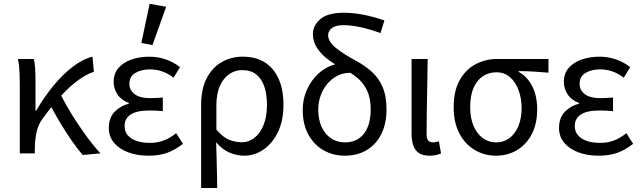

<svg xmlns="http://www.w3.org/2000/svg" viewBox="-20 -790 3301 989"><path d="M82 0V-352.6Q82 -382 80.6 -417.8Q79.3 -453.6 72.5 -486.1H154.1Q159.4 -466.8 161.1 -435.9Q162.8 -404.9 162.8 -372.7V-220.6H166.8Q205.3 -287.2 252.8 -345.5Q300.2 -403.8 352.4 -444.5Q404.6 -485.1 456.3 -498.1L463.6 -420.3Q423.4 -406.9 381.4 -376Q339.3 -345 294.1 -295.9Q248.9 -246.8 199.4 -178.8Q177.4 -149.6 168.7 -111.3Q160 -72.9 159.3 -25.3V0ZM405.8 8.2Q378.7 -23 349 -65.9Q319.3 -108.8 290.6 -156.6Q262 -204.3 238.4 -250L292.4 -302.6Q316.7 -253.9 350.4 -199.5Q384.1 -145.1 422.1 -92.9Q460 -40.8 497.4 0Z M745.5 12Q685.4 12 639.2 -5.7Q593 -23.4 566.8 -55.2Q540.6 -87 540.6 -130.5Q540.6 -184.5 571.3 -215.1Q602 -245.7 643.4 -255.7V-259.7Q604.6 -274.1 585 -303.8Q565.4 -333.5 565.4 -368Q565.4 -411.7 590.8 -440.5Q616.2 -469.4 658 -483.7Q699.7 -498 749 -498Q793.7 -498 834.1 -483.9Q874.5 -469.8 907.3 -444.2L874.1 -389.9Q845.6 -411.5 815.9 -422Q786.3 -432.6 751.9 -432.6Q707.3 -432.6 676.9 -414.2Q646.5 -395.8 646.5 -358.6Q646.5 -325.8 673.2 -305.1Q700 -284.4 757.4 -284.4Q772 -284.4 786.2 -285.5Q800.3 -286.6 818.7 -287.6V-217.6Q798.9 -219.6 782.1 -220.2Q765.3 -220.8 748.3 -220.8Q685.1 -220.8 653.4 -200.4Q621.7 -180 621.7 -140.7Q621.7 -100.3 656.7 -77.2Q691.6 -54 753.8 -54Q789 -54 820.9 -65.4Q852.9 -76.7 887.6 -103.8L922.4 -49.2Q878.3 -15.2 837.7 -1.6Q797 12 745.5 12ZM765.2 -557.8 708.1 -568.9 750.8 -770.4 835.9 -755Z M1016 178.5V-248.2Q1016 -332.9 1045.2 -388.1Q1074.3 -443.3 1122.9 -470.7Q1171.4 -498.1 1230.4 -498.1Q1331.9 -498.1 1386 -431.8Q1440.1 -365.5 1440.1 -250.4Q1440.1 -167.6 1411.3 -109Q1382.6 -50.4 1336.7 -19.2Q1290.8 12 1239.7 12Q1200.9 12 1163.9 -3.1Q1126.8 -18.2 1093.3 -57Q1094.7 -13.4 1095.7 24.1Q1096.8 61.5 1097.5 98.6Q1098.3 135.7 1099 178.5ZM1225.5 -57.2Q1261.3 -57.2 1290.9 -80.3Q1320.6 -103.3 1337.8 -146.5Q1355.1 -189.7 1355.1 -249.7Q1355.1 -303.3 1341.7 -343.7Q1328.3 -384 1300.2 -406.5Q1272.1 -428.9 1226.9 -428.9Q1191.6 -428.9 1161.4 -408.6Q1131.3 -388.4 1112.9 -348.1Q1094.6 -307.9 1094.6 -246.9V-122.6Q1129 -81.9 1161.4 -69.5Q1193.8 -57.2 1225.5 -57.2Z M1755.4 12Q1696.6 12 1647.5 -15.5Q1598.4 -43 1568.9 -96Q1539.4 -149 1539.4 -224Q1539.4 -272.2 1555.8 -315Q1572.2 -357.8 1601.1 -391.3Q1630.1 -424.8 1667.3 -443.9Q1704.5 -463 1745.7 -463L1785.4 -415.2Q1747.4 -415.2 1716.8 -399.1Q1686.1 -382.9 1664.4 -356.1Q1642.6 -329.3 1630.9 -295.6Q1619.3 -261.8 1619.3 -226Q1619.3 -173 1637.2 -135.1Q1655.2 -97.1 1686.3 -76.8Q1717.5 -56.5 1756.9 -56.5Q1799.9 -56.5 1829.7 -77.5Q1859.4 -98.5 1874.5 -136.3Q1889.6 -174.1 1889.6 -224.7Q1889.6 -284.5 1870.6 -324Q1851.6 -363.6 1820.4 -389.3Q1789.1 -415 1751.7 -433.5Q1708.6 -455 1672.2 -481.8Q1635.8 -508.7 1613.8 -541.7Q1591.8 -574.7 1591.8 -614.9Q1591.8 -658.3 1630 -691.4Q1668.3 -724.4 1751.4 -724.4Q1797 -724.4 1848.6 -714.8Q1900.2 -705.2 1960.2 -684.8L1939.9 -619.5Q1878 -641.8 1831.9 -651.1Q1785.7 -660.4 1750.2 -660.4Q1708.2 -660.4 1689.2 -645.1Q1670.1 -629.9 1670.1 -609.5Q1670.1 -575.3 1710.5 -542.9Q1750.9 -510.5 1814.6 -476.4Q1857.8 -453.2 1893.3 -422.1Q1928.9 -390.9 1949.9 -343.8Q1970.9 -296.7 1970.9 -225.3Q1970.9 -154.6 1945 -101.3Q1919.2 -48 1870.7 -18Q1822.2 12 1755.4 12Z M2193 12Q2159.1 12 2138.8 -1.1Q2118.5 -14.1 2109.3 -39.6Q2100 -65 2100 -101.4V-486.1H2183Q2182.3 -420.4 2180.9 -352.4Q2179.4 -284.5 2178.4 -219.2Q2177.3 -153.8 2177.3 -95.4Q2177.3 -74.8 2186.4 -65.7Q2195.5 -56.5 2211.2 -56.5Q2217.8 -56.5 2225.1 -58Q2232.4 -59.5 2240.7 -62.5L2251.8 0.3Q2240.8 4.8 2227 8.4Q2213.2 12 2193 12Z M2534.9 12Q2476.1 12 2426.5 -16.9Q2376.8 -45.7 2346.9 -101.5Q2316.9 -157.2 2316.9 -237.7Q2316.9 -323 2348.5 -378.2Q2380.1 -433.3 2430.7 -459.7Q2481.4 -486.1 2539.1 -486.1H2805.1V-415.6Q2763.8 -419.4 2727.9 -421.4Q2691.9 -423.5 2651.4 -423.8V-419.8Q2696.5 -395.1 2721.8 -345.5Q2747 -295.8 2747 -227.4Q2747 -151.7 2718.8 -98.2Q2690.6 -44.6 2642.5 -16.3Q2594.4 12 2534.9 12ZM2535.6 -56.5Q2574.1 -56.5 2603.6 -78.1Q2633.1 -99.8 2650 -139.6Q2666.8 -179.4 2666.8 -234Q2666.8 -282.6 2651.6 -324.6Q2636.3 -366.6 2607.4 -392.1Q2578.5 -417.6 2536.9 -417.6Q2498.5 -417.6 2468 -397.9Q2437.5 -378.2 2419.7 -338.3Q2401.9 -298.4 2401.9 -237.7Q2401.9 -182 2419.4 -141.3Q2436.9 -100.5 2467 -78.5Q2497.2 -56.5 2535.6 -56.5Z M3064.5 12Q3004.4 12 2958.2 -5.7Q2912 -23.4 2885.8 -55.2Q2859.6 -87 2859.6 -130.5Q2859.6 -184.5 2890.3 -215.1Q2921 -245.7 2962.4 -255.7V-259.7Q2923.6 -274.1 2904 -303.8Q2884.4 -333.5 2884.4 -368Q2884.4 -411.7 2909.8 -440.5Q2935.2 -469.4 2977 -483.7Q3018.7 -498 3068 -498Q3112.7 -498 3153.1 -483.9Q3193.5 -469.8 3226.3 -444.2L3193.1 -389.9Q3164.6 -411.5 3134.9 -422Q3105.3 -432.6 3070.9 -432.6Q3026.3 -432.6 2995.9 -414.2Q2965.5 -395.8 2965.5 -358.6Q2965.5 -325.8 2992.2 -305.1Q3019 -284.4 3076.4 -284.4Q3091 -284.4 3105.2 -285.5Q3119.3 -286.6 3137.7 -287.6V-217.6Q3117.9 -219.6 3101.1 -220.2Q3084.3 -220.8 3067.3 -220.8Q3004.1 -220.8 2972.4 -200.4Q2940.7 -180 2940.7 -140.7Q2940.7 -100.3 2975.7 -77.2Q3010.6 -54 3072.8 -54Q3108 -54 3139.9 -65.4Q3171.9 -76.7 3206.6 -103.8L3241.4 -49.2Q3197.3 -15.2 3156.7 -1.6Q3116 12 3064.5 12Z"/></svg>

Font: Source Sans 3 Variable
Style: Regular
Weight: 200
Designer: Paul D. Hunt
Foundry: Adobe Systems Incorporated
Version: Version 3.026